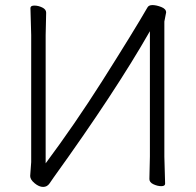

<svg xmlns="http://www.w3.org/2000/svg" viewBox="-20 -728 774 757"><path d="M569 -22 571 -111V-605Q434 -365 192 -29Q185 -19 175.5 -5Q166 9 150 9Q134 9 116.5 -5.5Q99 -20 99 -34L103 -89V-590L100 -696Q100 -706 115.5 -706Q131 -706 146.5 -698.5Q162 -691 162 -678L160 -589V-84Q274 -237 382 -407Q508 -606 561 -698Q566 -708 581 -708Q596 -708 615.5 -700.5Q635 -693 635 -679L628 -643V-110L631 -4Q631 6 616 6Q601 6 585 -1.5Q569 -9 569 -22Z"/></svg>

Font: LXGW WenKai Light
Style: Regular
Weight: 300
Designer: LXGW / Fontworks Inc.
Foundry: LXGW / Fontworks Inc.
Version: Version 1.501; October 10, 2024